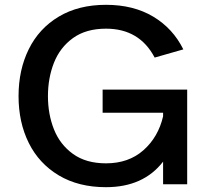

<svg xmlns="http://www.w3.org/2000/svg" viewBox="-20 -765 868 797"><path d="M757 0H657V-94Q575 12 420 12Q306 12 224 -37Q142 -86 99.5 -171.5Q57 -257 57 -366Q57 -475 99.5 -561Q142 -647 224 -696Q306 -745 420 -745Q534 -745 616 -696Q698 -647 741 -560L622 -526Q559 -646 420 -646Q337 -646 283 -607Q229 -568 204 -504.5Q179 -441 179 -366Q179 -291 204 -228Q229 -165 283 -126Q337 -87 420 -87Q514 -87 575.5 -141.5Q637 -196 657 -282V-297H406V-393H757Z"/></svg>

Font: Shippori Antique
Style: Regular
Weight: 400
Designer: FONTDASU
Foundry: FONTDASU / Google Inc. / but / Adobe
Version: Version 2.001